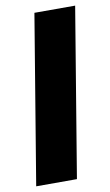

<svg xmlns="http://www.w3.org/2000/svg" viewBox="-84 -772 469 816"><g transform="rotate(-10 150.5 -364.0)"><path d="M300.8 -727.5 180.2 0H4.4L125 -727.5Z"/></g></svg>

Font: Inter Display ExtraBold
Style: Italic
Weight: 800
Italic angle: -9.39999°
Designer: Rasmus Andersson
Foundry: rsms
Version: Version 4.000;git-a52131595